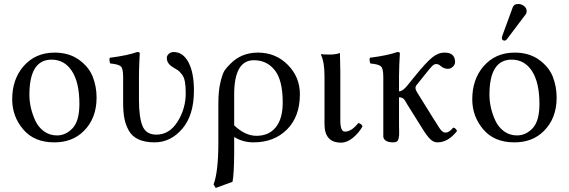

<svg xmlns="http://www.w3.org/2000/svg" viewBox="-20 -702 2844 960"><path d="M41 -205.1Q41 -304.2 96.2 -369.1Q155.8 -439 252.9 -439Q324.7 -439 374.3 -403.6Q423.8 -368.2 443.4 -319.1Q462.9 -270 462.9 -213.9Q462.9 -109.4 397.9 -45.9Q340.8 10.3 251 9.8Q150.9 9.8 95.9 -55.2Q41 -120.1 41 -205.1ZM237.8 -403.8Q127 -403.8 127 -228Q127 -195.8 134.5 -162.8Q142.1 -129.9 157 -97.9Q171.9 -65.9 200 -45.4Q228 -24.9 265.1 -24.9Q309.1 -24.9 343 -61Q377 -97.2 377 -182.1Q377 -289.1 339.8 -346.4Q302.7 -403.8 237.8 -403.8Z M674.8 -321.3V-203.1Q674.8 -116.2 692.4 -72.5Q710 -28.8 761.7 -28.8Q826.7 -28.8 867.7 -93.5Q908.7 -158.2 908.7 -236.8Q908.7 -271 904.3 -294.4Q899.9 -317.9 888.4 -331.5Q877 -345.2 870.4 -350.1Q863.8 -355 848.1 -363.8Q814 -382.8 814 -412.1Q814 -424.3 824.5 -433.1Q835 -441.9 848.1 -441.9Q895 -441.9 922.4 -390.4Q949.7 -338.9 949.7 -249Q949.7 -126 891.4 -58.1Q833 9.8 752.9 9.8Q705.1 9.8 672.6 -5.1Q640.1 -20 624 -49.1Q607.9 -78.1 601.8 -110.6Q595.7 -143.1 595.7 -187V-316.9Q595.7 -358.9 584.2 -369.9Q572.8 -380.9 530.8 -384.8Q524.9 -401.9 528.8 -413.1Q621.6 -425.3 666 -441.9Q679.2 -441.9 678.7 -435.1Q678.7 -432.6 678.5 -428Q678.2 -423.3 677.5 -409.4Q676.8 -395.5 676.3 -382.6Q675.8 -369.6 675.3 -352.3Q674.8 -335 674.8 -321.3Z M1142.6 207 1058.6 237.8 1047.9 220.2Q1071.8 157.2 1071.8 9.8V-184.1Q1071.8 -248 1082.3 -291.5Q1092.8 -335 1103.3 -350.1Q1113.8 -365.2 1131.8 -382.8Q1187 -439 1269.5 -439Q1358.4 -439 1418.9 -377.9Q1479.5 -316.9 1479.5 -231Q1479.5 -119.1 1415 -54.7Q1350.6 9.8 1247.6 9.8Q1194.3 9.8 1150.9 -17.1V61Q1150.4 167 1142.6 207ZM1393.6 -189Q1393.6 -300.8 1354 -350.8Q1314.5 -400.9 1249.5 -400.9Q1150.4 -400.9 1150.9 -228V-75.2Q1205.1 -23.4 1261.7 -22.9Q1324.7 -22.9 1359.1 -65.9Q1393.6 -108.9 1393.6 -189Z M1602.5 -321.8Q1602.5 -391.6 1584.5 -429.2L1586.4 -431.2Q1598.6 -429.2 1629.4 -429.2Q1659.2 -429.2 1679.7 -437Q1681.6 -375 1681.6 -342.8V-99.1Q1681.6 -43.9 1704.6 -43.9Q1737.8 -43.9 1771.5 -86.9Q1788.6 -83 1792.5 -69.8Q1774.4 -37.6 1744.9 -13.2Q1715.3 11.2 1685.5 11.2Q1602.5 11.2 1602.5 -81.1Z M1896.5 -316.9Q1896.5 -358.9 1885 -369.9Q1873.5 -380.9 1831.5 -384.8Q1825.7 -401.9 1829.1 -413.1Q1921.9 -425.3 1966.3 -441.9Q1979.5 -441.9 1979.5 -435.1Q1979 -427.7 1978.3 -415.8Q1977.5 -403.8 1976.3 -373.5Q1975.1 -343.3 1975.1 -321.3V-245.1Q1993.2 -245.1 2017.1 -274.9L2055.2 -321.8Q2109.4 -388.7 2139.9 -413.8Q2170.4 -439 2203.1 -439Q2254.9 -439 2255.4 -392.1Q2255.4 -378.9 2244.4 -368.4Q2233.4 -357.9 2219.2 -357.9Q2199.2 -357.9 2182.1 -373Q2173.3 -381.8 2160.2 -381.8Q2150.4 -381.8 2139.4 -370.4Q2128.4 -358.9 2104.5 -328.6Q2098.1 -320.8 2095.2 -316.9L2060.5 -273.9Q2057.6 -270 2057.4 -261Q2057.1 -252 2076.2 -223.1L2148.4 -106.9Q2153.3 -100.1 2159.9 -89.1Q2166.5 -78.1 2169.9 -73Q2173.3 -67.9 2177.7 -61Q2182.1 -54.2 2185.3 -51Q2188.5 -47.9 2192.9 -44.4Q2197.3 -41 2200.7 -40Q2204.1 -39.1 2209.5 -39.1Q2225.6 -39.1 2246.1 -64Q2260.3 -61 2265.1 -46.9Q2220.2 10.3 2166.5 9.8Q2148.4 9.8 2131.8 -5.6Q2115.2 -21 2089.4 -63L2016.1 -180.2Q2015.1 -182.1 2011.7 -188Q2008.3 -193.8 2006.8 -196Q2005.4 -198.2 2002.4 -202.6Q1999.5 -207 1997.3 -208.5Q1995.1 -210 1991.7 -211.9Q1988.3 -213.9 1984.4 -214.8Q1980.5 -215.8 1975.1 -215.8V-71.8Q1975.1 -66.9 1975.6 -50Q1976.1 -33.2 1975.6 -26.1Q1975.1 -19 1972.7 -8.5Q1970.2 2 1963.9 5.9Q1957.5 9.8 1946.3 9.8Q1902.3 9.8 1896.5 -17.1V-71.8Z M2571.3 -682.1Q2587.4 -682.1 2600.3 -671.6Q2613.3 -661.1 2613.3 -647Q2613.3 -635.7 2607.4 -628.9L2515.1 -506.8Q2509.3 -499 2503.4 -499Q2489.3 -499 2489.3 -512.2Q2489.3 -516.1 2491.2 -522L2543.5 -665Q2549.3 -682.1 2571.3 -682.1ZM2341.3 -205.1Q2341.3 -304.2 2396.5 -369.1Q2456.1 -439 2553.2 -439Q2625 -439 2674.6 -403.6Q2724.1 -368.2 2743.7 -319.1Q2763.2 -270 2763.2 -213.9Q2763.2 -109.4 2698.2 -45.9Q2641.1 10.3 2551.3 9.8Q2451.2 9.8 2396.2 -55.2Q2341.3 -120.1 2341.3 -205.1ZM2538.1 -403.8Q2427.2 -403.8 2427.2 -228Q2427.2 -195.8 2434.8 -162.8Q2442.4 -129.9 2457.3 -97.9Q2472.2 -65.9 2500.2 -45.4Q2528.3 -24.9 2565.4 -24.9Q2609.4 -24.9 2643.3 -61Q2677.2 -97.2 2677.2 -182.1Q2677.2 -289.1 2640.1 -346.4Q2603 -403.8 2538.1 -403.8Z"/></svg>

Font: Linux Libertine Capitals
Style: Small Caps
Weight: 400
Designer: Philipp H. Poll
Foundry: Philipp H. Poll
Version: Version 5.1.3